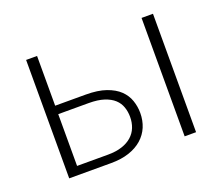

<svg xmlns="http://www.w3.org/2000/svg" viewBox="-90 -628 877 758"><g transform="rotate(-20 348.5 -249.0)"><path d="M128 -497.5V-288.5H256Q307 -288.5 341.2 -276.5Q375.5 -264.5 396 -244.8Q416.5 -225 425.2 -199.5Q434 -174 434 -147Q434 -115.5 422.8 -88.5Q411.5 -61.5 389.2 -41.8Q367 -22 334.2 -11Q301.5 0 258.5 0H82V-497.5ZM128 -253V-35.5H258Q292 -35.5 317 -43.8Q342 -52 358.5 -66.8Q375 -81.5 383 -101.8Q391 -122 391 -146Q391 -168 384.2 -187.5Q377.5 -207 361.8 -221.5Q346 -236 320 -244.5Q294 -253 256 -253ZM615 -497.5V0H567V-497.5Z"/></g></svg>

Font: Lato Light
Style: Regular
Weight: 300
Designer: Lukasz Dziedzic
Foundry: tyPoland Lukasz Dziedzic
Version: Version 2.007; 2014-02-27